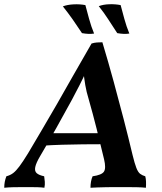

<svg xmlns="http://www.w3.org/2000/svg" viewBox="-50 -881 764 904"><path d="M-30 3Q-30 -12 -27.5 -25Q-25 -38 -20 -51Q-1 -56 12.5 -66.5Q26 -77 42 -98.5Q58 -120 82 -159Q113 -212 147 -269Q181 -326 217 -389Q253 -452 293.5 -523.5Q334 -595 381 -676Q393 -680 406 -681Q419 -682 432 -682Q460 -589 485 -497.5Q510 -406 532.5 -319Q555 -232 574 -152Q584 -111 592 -90.5Q600 -70 610 -62.5Q620 -55 634 -51Q637 -40 637.5 -26Q638 -12 637 3Q619 1 595 0.5Q571 0 548 0Q525 0 510 0Q497 0 480.5 0Q464 0 445.5 0.5Q427 1 409 1.5Q391 2 376 3Q376 -12 378.5 -26Q381 -40 386 -51Q429 -57 439.5 -73Q450 -89 440 -131Q423 -203 405 -274.5Q387 -346 367 -416Q357 -448 351.5 -480.5Q346 -513 342 -552H359Q341 -512 324 -479Q307 -446 289 -412Q253 -346 215.5 -279Q178 -212 139 -146Q120 -114 116 -94.5Q112 -75 123 -65.5Q134 -56 158 -51Q160 -39 161 -25Q162 -11 159 3Q145 1 127.5 0.5Q110 0 92 0Q74 0 57 0Q32 0 11 0.5Q-10 1 -30 3ZM149 -195 173 -254H430L435 -202Q390 -202 341 -201.5Q292 -201 242.5 -199.5Q193 -198 149 -195ZM336 -725Q313 -760 291.5 -790.5Q270 -821 246 -851Q267 -859 296.5 -860.5Q326 -862 352 -857Q360 -827 369.5 -792Q379 -757 393 -723Q380 -721 366.5 -721.5Q353 -722 336 -725ZM502 -725Q479 -760 459 -791Q439 -822 415 -852Q436 -860 464.5 -861Q493 -862 518 -857Q526 -827 535.5 -792Q545 -757 559 -723Q546 -721 532.5 -721.5Q519 -722 502 -725Z"/></svg>

Font: Vollkorn SemiBold
Style: Italic
Weight: 600
Italic angle: -11°
Designer: Friedrich Althausen
Foundry: Friedrich Althausen
Version: Version 5.000